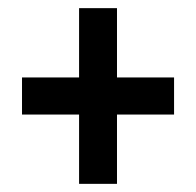

<svg xmlns="http://www.w3.org/2000/svg" viewBox="-20 -558 481 471"><path d="M174 -277V-107H267V-277H407V-368H267V-538H174V-368H34V-277Z"/></svg>

Font: Noto Sans Devanagari ExtraCondensed SemiBold
Style: Regular
Weight: 600
Width: 2
Designer: Jelle Bosma - Monotype Design Team
Foundry: Monotype Imaging Inc.
Version: Version 2.004